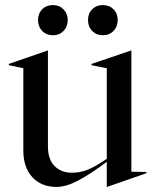

<svg xmlns="http://www.w3.org/2000/svg" viewBox="-20 -722 612 757"><path d="M72 -128V-453L15 -465V-470L168 -523H169V-144Q169 -94 195 -67.5Q221 -41 264 -41Q298 -41 328.5 -54Q359 -67 401 -96V-453L341 -465V-470L497 -523H498V-45L557 -44V-39L402 15H401V-84Q334 -34 287 -9.5Q240 15 203 15Q143 15 107.5 -23.5Q72 -62 72 -128ZM327 -643Q327 -669 343.5 -685.5Q360 -702 385 -702Q411 -702 427.5 -685.5Q444 -669 444 -643Q444 -617 427.5 -600Q411 -583 385 -583Q360 -583 343.5 -600Q327 -617 327 -643ZM189 -702Q214 -702 230.5 -685Q247 -668 247 -643Q247 -617 230.5 -600Q214 -583 189 -583Q163 -583 146.5 -600Q130 -617 130 -643Q130 -669 146.5 -685.5Q163 -702 189 -702Z"/></svg>

Font: Nyght Serif
Style: Regular
Weight: 400
Designer: Maksym Kobuzan
Version: Version 0.410;July 4, 2025;FontCreator 15.0.0.2958 64-bit